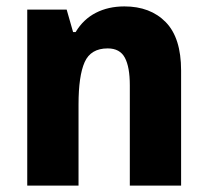

<svg xmlns="http://www.w3.org/2000/svg" viewBox="-20 -579 648 599"><path d="M368 -559Q449 -559 497 -510Q545 -461 545 -359V0H385V-313Q385 -370 369.5 -399Q354 -428 316 -428Q263 -428 244 -385Q225 -342 225 -253V0H65V-549H188L208 -479H216Q240 -519 279 -539Q318 -559 368 -559Z"/></svg>

Font: Noto Sans Ethiopic SemiCondensed ExtraBold
Style: Regular
Weight: 800
Width: 4
Designer: Monotype Design Team
Foundry: Monotype Imaging Inc.
Version: Version 2.102; ttfautohint (v1.8.4.7-5d5b)